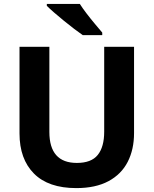

<svg xmlns="http://www.w3.org/2000/svg" viewBox="-20 -954 787 984"><path d="M667 -272Q667 -188 634.5 -124.5Q602 -61 536 -25.5Q470 10 371 10Q228 10 154 -64.5Q80 -139 80 -270V-714H233V-278Q233 -119 374 -119Q448 -119 481 -160Q514 -201 514 -279V-714H667ZM389 -934Q403 -912 424 -884.5Q445 -857 466.5 -831.5Q488 -806 504 -787V-774H404Q385 -787 359.5 -806.5Q334 -826 307 -848Q280 -870 257 -890Q234 -910 220 -924V-934Z"/></svg>

Font: Noto Sans Cherokee
Style: Bold
Weight: 700
Designer: Monotype Design Team
Foundry: Monotype Imaging Inc.
Version: Version 2.001; ttfautohint (v1.8.4.7-5d5b)